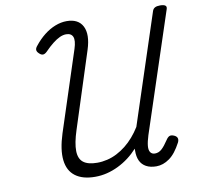

<svg xmlns="http://www.w3.org/2000/svg" viewBox="-105 -1127 1287 1253"><g transform="rotate(-10 538.5 -500.5)"><path d="M426 15Q343 15 295 -21Q247 -57 239 -127.5Q231 -198 264 -301L437 -831Q454 -884 443.5 -909Q433 -934 399 -934Q379 -934 357 -924Q335 -914 309 -893.5Q283 -873 254 -843Q240 -830 228 -830Q216 -830 203 -843Q190 -855 189.5 -867Q189 -879 202 -894Q232 -932 267.5 -960Q303 -988 341.5 -1003Q380 -1018 417 -1018Q495 -1018 523 -962.5Q551 -907 520 -810L358 -307Q331 -224 332 -172Q333 -120 363.5 -96.5Q394 -73 455 -73Q488 -73 521.5 -81Q555 -89 586 -105Q617 -121 645.5 -143.5Q674 -166 699.5 -195.5Q725 -225 746 -259L985 -986Q990 -1000 1002 -1006.5Q1014 -1013 1036 -1013Q1059 -1013 1069.5 -1006Q1080 -999 1075 -983L814 -192Q801 -151 798.5 -123.5Q796 -96 806 -81.5Q816 -67 836 -67Q861 -67 881 -85Q901 -103 926 -141Q937 -158 948.5 -163Q960 -168 979 -160Q995 -153 999.5 -141Q1004 -129 996 -112Q978 -78 959 -53.5Q940 -29 918.5 -13.5Q897 2 875 9.5Q853 17 831 17Q791 17 763.5 2Q736 -13 723 -41Q710 -69 711 -109Q711 -112 711 -115Q711 -118 711 -121Q683 -90 650 -65Q617 -40 580 -22Q543 -4 504.5 5.5Q466 15 426 15Z"/></g></svg>

Font: Playwrite RO
Style: Regular
Weight: 400
Designer: Veronika Burian, José Scaglione
Foundry: TypeTogether
Version: Version 1.002